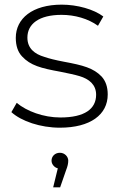

<svg xmlns="http://www.w3.org/2000/svg" viewBox="-20 -546 518 827"><path d="M29 -63C72 -24 154 4 238 4C369 4 444 -52 444 -139C444 -172 435 -197 418 -216C383 -253 337 -265 256 -280C219 -287 191 -294 171 -301C130 -313 98 -337 98 -384C98 -443 148 -482 245 -482C302 -482 359 -466 402 -435L425 -475C384 -506 313 -526 246 -526C119 -526 48 -466 48 -383C48 -349 57 -322 75 -303C111 -264 157 -252 240 -237C275 -230 303 -224 323 -218C363 -206 394 -182 394 -138C394 -77 345 -40 240 -40C167 -40 95 -67 52 -103ZM210 167C215 173 221 177 229 179L209 261H239L265 186C271 171 274 158 274 146C274 129 259 112 238 112C217 112 202 127 202 146C202 154 205 161 210 167Z"/></svg>

Font: Montserrat Light
Style: Regular
Weight: 300
Designer: Julieta Ulanovsky
Foundry: Julieta Ulanovsky
Version: Version 7.200